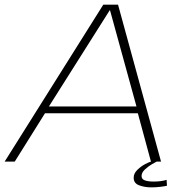

<svg xmlns="http://www.w3.org/2000/svg" viewBox="-33 -697 813 828"><path d="M-13 0 412.5 -677H476L661.5 0H618L561.5 -208.5H161L30.5 0ZM178 -238H555.5L441.5 -652.5H440ZM619.5 111Q591 111 567.2 102.2Q543.5 93.5 543.5 69.5Q543.5 50.5 559.8 35Q576 19.5 594 10.2Q612 1 618 0H642.5Q638.5 1.5 622.8 10.8Q607 20 592.2 33.5Q577.5 47 577.5 62Q577.5 76 592.2 81Q607 86 628.5 86Q663.5 86 685.5 78.5L687 104Q679.5 106 660 108.5Q640.5 111 619.5 111Z"/></svg>

Font: Anybody ExtraExpanded ExtraLight
Style: Italic
Weight: 200
Width: 8
Italic angle: -10°
Designer: Tyler Finck
Foundry: Etcetera Type Company
Version: Version 1.010; ttfautohint (v1.8.3) -l 8 -r 50 -G 200 -x 14 